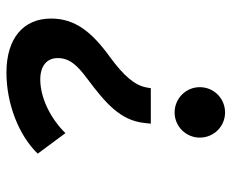

<svg xmlns="http://www.w3.org/2000/svg" viewBox="-84 -484 753 626"><g transform="rotate(90 293.0 -170.5)"><path d="M216.3 185.5C317.9 185.5 421.4 145 480.5 83.5L413.6 -6.8C364.7 43 296.9 75.2 238.8 75.2C194.8 75.2 168.9 54.2 168.9 18.1C168.9 -20.5 192.9 -45.9 236.3 -78.1C316.4 -138.2 372.1 -186 380.4 -264.2L382.8 -285.2H267.1L264.6 -271C257.8 -233.4 228 -197.8 164.6 -151.4C83 -92.3 40 -37.6 40 40C40 131.3 105.5 185.5 216.3 185.5ZM346.2 -362.8C391.6 -362.8 428.2 -399.9 428.2 -444.8C428.2 -490.7 391.6 -527.3 346.2 -527.3C300.3 -527.3 263.7 -490.7 263.7 -444.8C263.7 -399.9 300.3 -362.8 346.2 -362.8Z"/></g></svg>

Font: Cascadia Code SemiBold
Style: Italic
Weight: 600
Italic angle: -10°
Monospace: yes
Designer: Aaron Bell
Foundry: Saja Typeworks
Version: Version 2404.023